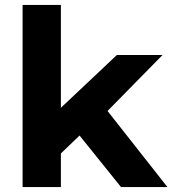

<svg xmlns="http://www.w3.org/2000/svg" viewBox="-20 -762 702 782"><path d="M473 0 304 -210 228 -137V0H72V-742H228V-323L456 -538H642L418 -310L662 0Z"/></svg>

Font: Montserrat Z
Style: Bold
Weight: 700
Designer: Julieta Ulanovsky
Foundry: Julieta Ulanovsky
Version: Version 8.000